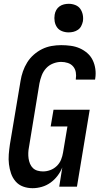

<svg xmlns="http://www.w3.org/2000/svg" viewBox="-20 -980 540 1008"><path d="M151 8Q125 8 101.5 -0.5Q78 -9 62 -27.5Q46 -46 38 -69.5Q30 -93 27 -118Q24 -143 26 -169Q28 -195 32 -222L88 -556Q92 -581 100.5 -605.5Q109 -630 123 -652.5Q137 -675 157.5 -693Q178 -711 201.5 -722.5Q225 -734 250.5 -738.5Q276 -743 301 -743Q327 -743 352 -739.5Q377 -736 398.5 -726.5Q420 -717 438 -701.5Q456 -686 466.5 -664.5Q477 -643 480.5 -618Q484 -593 480 -568L479 -562H378V-565Q381 -583 378 -600.5Q375 -618 364 -631Q353 -644 336 -649.5Q319 -655 301 -655Q280 -655 258.5 -646.5Q237 -638 222 -621.5Q207 -605 199 -584Q191 -563 187 -542L132 -207Q129 -192 128.5 -177Q128 -162 130 -148Q132 -134 137.5 -120.5Q143 -107 153 -97.5Q163 -88 177 -84Q191 -80 206 -80Q225 -80 244 -87Q263 -94 278 -108.5Q293 -123 300.5 -141.5Q308 -160 311 -179L334 -316H246L261 -404H451L384 0H291L307 -101Q298 -78 282 -57Q266 -36 245 -21Q224 -6 199.5 1Q175 8 151 8ZM340 -810Q322 -810 305.5 -816.5Q289 -823 279.5 -836.5Q270 -850 267 -867.5Q264 -885 267 -903Q269 -916 275.5 -927.5Q282 -939 292.5 -946.5Q303 -954 315.5 -957Q328 -960 341 -960Q359 -960 375.5 -953.5Q392 -947 401.5 -933.5Q411 -920 414.5 -902.5Q418 -885 415 -867Q412 -854 406 -842.5Q400 -831 389 -823.5Q378 -816 365.5 -813Q353 -810 340 -810Z"/></svg>

Font: Iosevka Curly Semibold
Style: Italic
Weight: 600
Italic angle: -9°
Monospace: yes
Designer: Belleve Invis
Foundry: Belleve Invis
Version: Version 22.1.2; ttfautohint (v1.8.4)